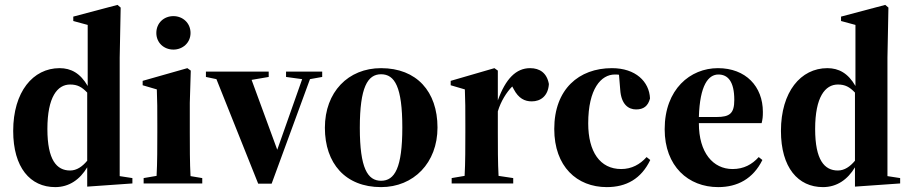

<svg xmlns="http://www.w3.org/2000/svg" viewBox="-20 -751 3727 786"><path d="M174 -223C174 -354 215 -405 267 -405C297 -405 315 -395 337 -372V-93C317 -69 294 -53 267 -53C212 -53 174 -96 174 -223ZM337 13 522 0V-22L470 -30V-515L474 -720L461 -731L280 -683V-665L339 -649V-399C309 -451 271 -472 224 -472C115 -472 34 -375 34 -215C34 -65 104 15 206 15C263 15 307 -16 337 -66Z M568 0H808V-22L760 -30C757 -82 757 -154 757 -209V-330L761 -462L747 -472L564 -420V-402L622 -385C624 -340 624 -302 624 -240V-209C624 -154 624 -83 621 -31L568 -22ZM690 -548C728 -548 760 -576 760 -616C760 -657 728 -685 690 -685C651 -685 620 -657 620 -616C620 -576 651 -548 690 -548Z M1151 -436 1217 -427 1115 -138 1010 -424 1080 -436V-458H823V-436L866 -427L1037 1H1092L1249 -427L1299 -436V-458H1151Z M1540 15C1673 15 1771 -84 1771 -229C1771 -376 1686 -472 1540 -472C1405 -472 1310 -374 1310 -228C1310 -82 1394 15 1540 15ZM1540 -11C1485 -11 1453 -62 1453 -228C1453 -394 1485 -447 1540 -447C1596 -447 1627 -395 1627 -229C1627 -64 1596 -11 1540 -11Z M1829 0H2081V-22L2021 -31C2018 -83 2018 -154 2018 -209V-295C2030 -336 2054 -374 2077 -397L2083 -386C2103 -348 2128 -336 2157 -336C2193 -336 2224 -358 2227 -407C2219 -452 2190 -472 2150 -472C2093 -472 2050 -429 2018 -340V-462L2004 -472L1825 -420V-402L1883 -385C1885 -340 1885 -302 1885 -240V-209C1885 -154 1885 -83 1882 -31L1829 -22Z M2464 15C2544 15 2605 -19 2642 -96L2627 -108C2600 -78 2566 -59 2523 -59C2436 -59 2388 -130 2388 -246C2388 -388 2441 -446 2497 -446C2503 -446 2508 -446 2514 -445L2519 -384C2523 -323 2553 -303 2584 -303C2615 -303 2633 -317 2641 -348C2638 -417 2582 -472 2485 -472C2350 -472 2249 -386 2249 -223C2249 -69 2342 15 2464 15ZM2570 -426 2558 -433C2562 -431 2566 -429 2570 -426Z M2921 -446C2960 -446 2986 -417 2986 -342C2986 -287 2968 -272 2913 -272H2841C2845 -403 2880 -446 2921 -446ZM2920 15C2999 15 3063 -19 3101 -96L3086 -108C3059 -78 3025 -59 2979 -59C2899 -59 2841 -126 2841 -246V-247H3098C3102 -264 3103 -273 3103 -293C3103 -397 3033 -472 2919 -472C2806 -472 2701 -386 2701 -222C2701 -70 2798 15 2920 15Z M3317 -223C3317 -354 3358 -405 3410 -405C3440 -405 3458 -395 3480 -372V-93C3460 -69 3437 -53 3410 -53C3355 -53 3317 -96 3317 -223ZM3480 13 3665 0V-22L3613 -30V-515L3617 -720L3604 -731L3423 -683V-665L3482 -649V-399C3452 -451 3414 -472 3367 -472C3258 -472 3177 -375 3177 -215C3177 -65 3247 15 3349 15C3406 15 3450 -16 3480 -66Z"/></svg>

Font: Source Serif 4 Display
Style: Bold
Weight: 700
Designer: Frank Grießhammer
Foundry: Adobe Systems Incorporated
Version: Version 4.004;hotconv 1.0.117;makeotfexe 2.5.65602